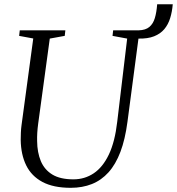

<svg xmlns="http://www.w3.org/2000/svg" viewBox="-20 -888 846 918"><path d="M318.5 10Q235.5 10 183 -18Q130.5 -46 105.2 -97.5Q80 -149 79 -219Q79 -236 79.8 -253.8Q80.5 -271.5 83 -290L139 -704L71.5 -716.5L74.5 -743H292.5L289.5 -716.5L218 -703.5L162.5 -296.5Q159.5 -274 158.2 -253.2Q157 -232.5 157.5 -213.5Q158 -159 175.2 -117.8Q192.5 -76.5 230.2 -53.5Q268 -30.5 331 -30.5Q385 -30.5 428.2 -59.5Q471.5 -88.5 500.5 -149.2Q529.5 -210 540.5 -306L588 -703.5L518 -716.5L521 -743H643.5Q676 -744 694 -759Q712 -774 720.2 -801.2Q728.5 -828.5 731.5 -867.5H806Q803 -831.5 793.5 -801Q784 -770.5 765.5 -748.5Q747 -726.5 716.8 -714.5Q686.5 -702.5 642 -703.5L589.5 -306Q578.5 -222 555.8 -162Q533 -102 498.8 -64Q464.5 -26 419.2 -8Q374 10 318.5 10Z"/></svg>

Font: Merriweather 96pt Light
Style: Italic
Weight: 300
Italic angle: -7.8°
Version: Version 2.101